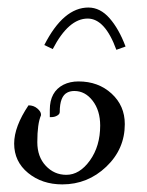

<svg xmlns="http://www.w3.org/2000/svg" viewBox="-20 -480 390 510"><path d="M97.7 -360.4Q148.4 -460 214.8 -460Q246.1 -460 271 -431.6Q295.9 -403.3 313.5 -356.4L289.1 -347.7Q258.8 -430.7 212.9 -430.7Q162.1 -430.7 120.1 -349.6ZM17.6 -98.6Q17.6 -143.6 55.7 -200.2Q69.3 -200.2 79.1 -191.9Q88.9 -183.6 88.9 -175.8Q88.9 -174.8 88.9 -173.8Q79.1 -151.4 79.1 -102.5Q79.1 -63.5 101.6 -39.6Q124 -15.6 156.2 -15.6Q191.4 -15.6 218.8 -53.7Q246.1 -91.8 246.1 -146.5Q246.1 -186.5 226.1 -212.4Q206.1 -238.3 177.7 -238.3Q167 -238.3 159.2 -234.4Q138.7 -224.6 138.7 -182.6Q138.7 -176.8 131.8 -172.9Q125 -168.9 116.2 -168.9H112.3V-188.5Q112.3 -236.3 148.4 -254.9Q166 -263.7 188.5 -263.7Q241.2 -263.7 276.4 -231.4Q311.5 -199.2 311.5 -150.4Q311.5 -84 262.2 -37.1Q212.9 9.8 145.5 9.8Q91.8 9.8 54.7 -20.5Q17.6 -50.8 17.6 -98.6Z"/></svg>

Font: Kleymisska
Style: Regular
Weight: 500
Italic angle: -8°
Designer: gluk
Foundry: gluk
Version: Version 0.298